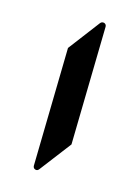

<svg xmlns="http://www.w3.org/2000/svg" viewBox="-112 -739 473 651"><g transform="rotate(20 124.5 -413.0)"><path d="M63 -564.5 136.2 -680.7Q138.7 -684.6 142.3 -685.8Q146 -687 149.4 -686.3Q152.8 -685.5 155.3 -682.9Q157.7 -680.2 158.2 -675.8L186 -261.2L112.3 -145Q107.4 -137.2 99.6 -139.2Q91.8 -141.1 90.8 -149.9Z"/></g></svg>

Font: Aref Ruqaa
Style: Bold
Weight: 700
Designer: Abdullah Aref
Version: Version 1.002